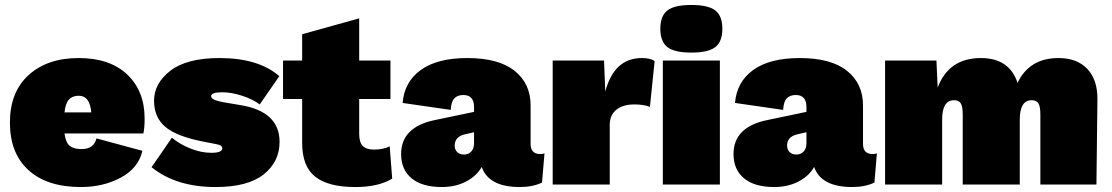

<svg xmlns="http://www.w3.org/2000/svg" viewBox="-20 -744 4482 774"><path d="M563 -266Q563 -228 558 -206H240Q245 -169 261 -156Q277 -143 309 -143Q358 -143 369 -186L554 -136Q538 -66 467 -28Q396 10 306 10Q170 10 95 -58Q20 -126 20 -250Q20 -373 95.5 -441.5Q171 -510 297 -510Q423 -510 493 -443.5Q563 -377 563 -266ZM298 -358Q272 -358 258 -343Q244 -328 240 -291H348Q342 -358 298 -358Z M849 10Q690 10 591 -70L673 -189Q702 -164 746 -146Q790 -128 832 -128Q876 -128 876 -146Q876 -154 868 -158Q860 -162 836 -166L800 -173Q692 -194 646.5 -232.5Q601 -271 601 -338Q601 -408 667 -459Q733 -510 865 -510Q1022 -510 1106 -437L1027 -323Q999 -344 956 -358Q913 -372 876 -372Q831 -372 831 -356Q831 -341 880 -332L951 -320Q1107 -294 1107 -172Q1107 -92 1043 -41Q979 10 849 10Z M1551 -154 1561 -24Q1506 10 1412 10Q1304 10 1251 -31.5Q1198 -73 1198 -168V-345H1121V-500H1198V-606L1428 -670V-500H1554V-345H1428V-204Q1428 -170 1442.5 -155.5Q1457 -141 1488 -141Q1525 -141 1551 -154Z M2158 -123Q2169 -123 2175 -126L2165 -8Q2127 10 2076 10Q1950 10 1922 -71Q1901 -34 1858.5 -12Q1816 10 1761 10Q1682 10 1639.5 -25Q1597 -60 1597 -123Q1597 -232 1733 -260L1891 -293V-312Q1891 -361 1848 -361Q1825 -361 1812 -348Q1799 -335 1797 -301L1603 -329Q1610 -414 1676.5 -462Q1743 -510 1864 -510Q1990 -510 2054.5 -458.5Q2119 -407 2119 -319V-164Q2119 -123 2158 -123ZM1851 -121Q1868 -121 1879.5 -133Q1891 -145 1891 -167V-211L1852 -202Q1813 -192 1813 -157Q1813 -141 1823 -131Q1833 -121 1851 -121Z M2208 0V-500H2415L2420 -375Q2456 -510 2567 -510Q2602 -510 2619 -498L2600 -313Q2576 -323 2537 -323Q2491 -323 2464.5 -301.5Q2438 -280 2438 -240V0Z M2863.5 -554Q2835 -532 2767 -532Q2699 -532 2670.5 -554Q2642 -576 2642 -628Q2642 -680 2670.5 -702Q2699 -724 2767 -724Q2835 -724 2863.5 -702Q2892 -680 2892 -628Q2892 -576 2863.5 -554ZM2882 -500V0H2652V-500Z M3498 -123Q3509 -123 3515 -126L3505 -8Q3467 10 3416 10Q3290 10 3262 -71Q3241 -34 3198.5 -12Q3156 10 3101 10Q3022 10 2979.5 -25Q2937 -60 2937 -123Q2937 -232 3073 -260L3231 -293V-312Q3231 -361 3188 -361Q3165 -361 3152 -348Q3139 -335 3137 -301L2943 -329Q2950 -414 3016.5 -462Q3083 -510 3204 -510Q3330 -510 3394.5 -458.5Q3459 -407 3459 -319V-164Q3459 -123 3498 -123ZM3191 -121Q3208 -121 3219.5 -133Q3231 -145 3231 -167V-211L3192 -202Q3153 -192 3153 -157Q3153 -141 3163 -131Q3173 -121 3191 -121Z M3548 0V-500H3755L3760 -391Q3805 -510 3934 -510Q4049 -510 4082 -410Q4130 -510 4247 -510Q4322 -510 4363.5 -466Q4405 -422 4404 -342L4400 0H4174V-282Q4174 -315 4166 -327.5Q4158 -340 4139 -340Q4091 -340 4091 -262V0H3861V-282Q3861 -315 3853 -327.5Q3845 -340 3826 -340Q3778 -340 3778 -262V0Z"/></svg>

Font: Elaine Sans Black
Style: Regular
Weight: 900
Designer: Wei Huang
Foundry: Wei Huang
Version: Version 2.001;December 24, 2019;FontCreator 12.0.0.2547 64-b